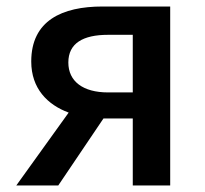

<svg xmlns="http://www.w3.org/2000/svg" viewBox="-20 -570 629 590"><path d="M388 0H503V-550H295C171 -550 76 -507 76 -381C76 -298 126 -248 191 -224L30 0H159L298 -206H388ZM312 -286C235 -286 190 -320 190 -378C190 -437 235 -463 312 -463H388V-286Z"/></svg>

Font: DAIFUKU Sans JP Medium
Style: Regular
Weight: 500
Designer: Original font ‘Source Han Sans JP’ : Ryoko NISHIZUKA  (kana, bopomofo & ideographs); Paul D. Hunt (Latin, Greek & Cyrill
Foundry: Daifuku
Version: Version 1.000